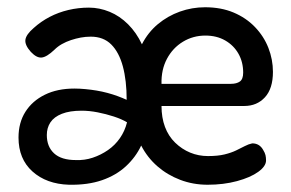

<svg xmlns="http://www.w3.org/2000/svg" viewBox="-20 -495 803 529"><path d="M225 -474Q254 -474 282 -462.5Q310 -451 333 -428Q356 -405 371 -373Q388 -406 415 -428.5Q442 -451 475.5 -463Q509 -475 545 -475Q589 -475 623.5 -460.5Q658 -446 682.5 -420.5Q707 -395 719.5 -363Q732 -331 732 -297Q732 -251 710 -227Q688 -203 653 -203H425Q425 -171 434.5 -145.5Q444 -120 462.5 -102Q481 -84 504 -74.5Q527 -65 553 -65Q580 -65 598.5 -69.5Q617 -74 630.5 -80.5Q644 -87 654.5 -92.5Q665 -98 675 -100Q685 -100 692.5 -95.5Q700 -91 705 -82Q710 -74 711.5 -67.5Q713 -61 713 -53Q713 -37 691.5 -21.5Q670 -6 633 4Q596 14 552 14Q512 14 476.5 0.5Q441 -13 413.5 -37Q386 -61 369 -94Q354 -62 327 -37Q300 -12 261 1.5Q222 15 170 14Q108 12 69.5 -22.5Q31 -57 31 -116Q31 -157 50 -187Q69 -217 103.5 -234Q138 -251 185 -251Q199 -251 215 -249.5Q231 -248 246 -245.5Q261 -243 276 -239Q291 -235 304.5 -230Q318 -225 329 -220Q329 -273 318.5 -312Q308 -351 286.5 -372.5Q265 -394 230 -394Q216 -394 202.5 -391.5Q189 -389 175.5 -384.5Q162 -380 150.5 -373.5Q139 -367 130 -358Q109 -338 95 -336.5Q81 -335 65 -352Q48 -371 50 -385.5Q52 -400 73 -418Q93 -436 117 -448.5Q141 -461 168.5 -467.5Q196 -474 225 -474ZM425 -264H616Q632 -264 641 -270.5Q650 -277 650 -295Q650 -324 637 -347Q624 -370 600.5 -383.5Q577 -397 546 -397Q512 -397 484 -380Q456 -363 440 -333Q424 -303 425 -264ZM189 -54Q213 -53 235.5 -60.5Q258 -68 277.5 -81.5Q297 -95 310.5 -114.5Q324 -134 330 -158Q315 -167 293.5 -174Q272 -181 249 -185.5Q226 -190 205 -190Q172 -190 150.5 -181.5Q129 -173 119 -158Q109 -143 109 -123Q109 -91 129 -72.5Q149 -54 189 -54Z"/></svg>

Font: Fredoka SemiCondensed
Style: Regular
Weight: 400
Width: 4
Designer: Ben Nathan
Foundry: Milena B. Brandão, Ben Nathan
Version: Version 2.001